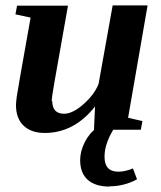

<svg xmlns="http://www.w3.org/2000/svg" viewBox="-20 -480 596 709"><path d="M171 -105 173 -107Q173 -60 217 -60Q248 -60 288 -95Q328 -130 344 -170L396 -460H525L453 -45L506 -33L500 -1H327L331 -87Q254 11 145 11Q96 11 67 -16Q39 -43 39 -92Q39 -101 42 -124Q45 -146 93 -415L37 -427L43 -459H231L182 -182Q171 -122 171 -105ZM384 208 385 209Q332 209 304 184Q276 159 276 111Q276 79 293 45Q310 11 338 -8H403Q387 15 376 45Q366 72 366 99Q366 154 417 154Q442 154 471 142L486 182Q439 208 384 208Z"/></svg>

Font: Libra Serif Modern
Style: Bold Italic
Weight: 700
Italic angle: -12°
Designer: Stefan Peev, Context Ltd
Foundry: Stefan Peev, Context Ltd
Version: Version 1.000